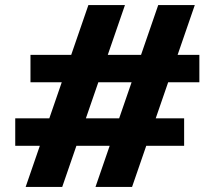

<svg xmlns="http://www.w3.org/2000/svg" viewBox="-20 -736 845 756"><path d="M603 -716H747L500 0H356ZM40 -270H705V-162H40ZM328 -716H472L225 0H81ZM100 -520H765V-412H100Z"/></svg>

Font: Uncut Sans VF
Style: Regular
Weight: 400
Designer: Kasper Nordkvist
Foundry: Uncut Type
Version: Version 1.100;FEAKit 1.0